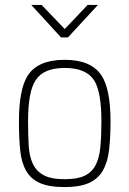

<svg xmlns="http://www.w3.org/2000/svg" viewBox="-20 -752 526 780"><path d="M243 8Q179 8 142 -8.5Q105 -25 86 -58.5Q67 -92 62 -142Q57 -192 57 -259Q57 -388 92 -444Q133 -509 243 -509Q350 -509 392 -446Q429 -390 429 -259Q429 -192 423 -142Q417 -92 397.5 -58.5Q378 -25 341 -8.5Q304 8 243 8ZM243 -24Q293 -24 322.5 -37.5Q352 -51 367.5 -79.5Q383 -108 387.5 -152.5Q392 -197 392 -259Q392 -377 363 -425Q330 -476 243 -476Q156 -476 124 -425Q94 -379 94 -259Q94 -205 96.5 -161.5Q99 -118 113 -87.5Q127 -57 157 -40.5Q187 -24 243 -24ZM256 -600H228L107 -732H149L243 -634L336 -732H378Z"/></svg>

Font: Storia Sans Thin
Style: Regular
Weight: 100
Designer: Accademia di Belle Arti di Urbino and others
Foundry: Accademia di Belle Arti di Urbino and others.
Version: Version 60.001;May 25, 2020;FontCreator 12.0.0.2522 64-bit